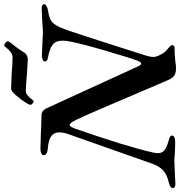

<svg xmlns="http://www.w3.org/2000/svg" viewBox="-3 -886 883 942"><g transform="rotate(-90 439.0 -414.5)"><path d="M-12 -9Q-11 -17 -3.5 -21.5Q4 -26 18 -29Q55 -38 74.5 -56Q94 -74 106 -106L251 -517Q261 -544 261 -566Q261 -592 242 -605.5Q223 -619 181 -622Q149 -625 149 -643Q149 -650 158.5 -654Q168 -658 178 -658Q201 -658 259 -656Q304 -653 345 -653Q365 -653 377 -633L585 -179Q587 -174 591 -169Q595 -164 599 -164Q603 -164 606 -168.5Q609 -173 612 -180Q625 -213 660.5 -334.5Q696 -456 707 -514Q711 -531 711 -550Q711 -582 692 -597.5Q673 -613 629 -621Q608 -624 609 -637Q609 -643 618 -647Q627 -651 638 -651Q647 -651 707 -648Q739 -646 749 -646Q775 -646 800 -649Q857 -652 869 -652Q890 -652 890 -639Q890 -633 879.5 -627.5Q869 -622 854 -620Q828 -616 813 -608Q798 -600 787 -582Q776 -564 763 -528Q739 -457 702.5 -343Q666 -229 637 -138Q631 -117 631 -105Q631 -88 643 -68Q651 -49 670 -34Q675 -30 682 -24Q689 -18 689 -12Q689 -5 685 -2.5Q681 0 673 0Q641 0 607 4Q601 5 593 6Q585 7 574 7Q550 7 537.5 -3Q525 -13 515 -38Q498 -76 449 -192Q438 -217 386 -340Q334 -463 314 -499Q304 -515 298 -515Q290 -515 280 -490Q191 -234 162 -105Q159 -92 159 -82Q159 -61 173.5 -49.5Q188 -38 221 -29Q249 -23 245 -10Q244 -4 235.5 -0.5Q227 3 216 3Q185 3 155 1Q133 -1 119 -1Q109 -1 46 2L9 4Q-1 4 -7 0.5Q-13 -3 -12 -9ZM396 -707Q396 -714 412 -738Q428 -762 446.5 -782Q465 -802 475 -802Q491 -802 529 -800L553 -799Q601 -795 630 -795Q649 -795 667 -815Q673 -821 679 -828.5Q685 -836 687 -836Q693 -836 700.5 -830Q708 -824 708 -818Q708 -812 692 -793Q681 -780 668 -761Q655 -742 650 -734Q645 -727 635.5 -723.5Q626 -720 620 -720Q613 -720 553 -724Q483 -730 464 -730Q449 -730 434 -713Q427 -706 421.5 -698.5Q416 -691 414 -691Q409 -691 402.5 -697Q396 -703 396 -707Z"/></g></svg>

Font: EB Garamond SemiBold
Style: Italic
Weight: 600
Italic angle: -17.2°
Designer: Georg Duffner and Octavio Pardo
Foundry: Georg Duffner
Version: Version 1.000